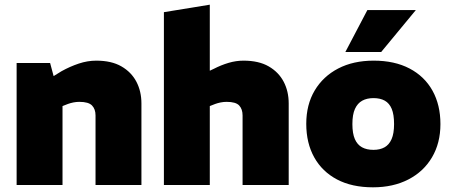

<svg xmlns="http://www.w3.org/2000/svg" viewBox="-20 -790 1931 820"><path d="M51 0V-521H194L209 -465L243 -486Q279 -506 316.5 -518.5Q354 -531 391 -531Q456 -531 498.5 -506.5Q541 -482 562.5 -441Q584 -400 584 -348V0H388V-297Q388 -324 373 -339.5Q358 -355 319 -355Q306 -355 293.5 -352.5Q281 -350 270 -346L247 -337V0Z M680 0V-738L876 -770V-488L893 -496Q924 -512 956 -521.5Q988 -531 1020 -531Q1085 -531 1127.5 -506.5Q1170 -482 1191.5 -441Q1213 -400 1213 -348V0H1016V-297Q1016 -324 1001.5 -339.5Q987 -355 948 -355Q935 -355 922.5 -352.5Q910 -350 899 -346L876 -337V0Z M1573 10Q1483 10 1419.5 -23.5Q1356 -57 1322 -118Q1288 -179 1288 -261Q1288 -343 1324 -403.5Q1360 -464 1424.5 -497.5Q1489 -531 1576 -531Q1665 -531 1729 -497.5Q1793 -464 1827 -403Q1861 -342 1861 -260Q1861 -179 1825 -118Q1789 -57 1724 -23.5Q1659 10 1573 10ZM1575 -150Q1603 -150 1622.5 -161Q1642 -172 1652.5 -196Q1663 -220 1663 -260Q1663 -301 1653 -325Q1643 -349 1623.5 -360Q1604 -371 1575 -371Q1547 -371 1527 -360Q1507 -349 1496 -325Q1485 -301 1485 -260Q1485 -220 1495.5 -196Q1506 -172 1526 -161Q1546 -150 1575 -150ZM1455 -568 1549 -747H1756L1608 -568Z"/></svg>

Font: REM ExtraBold
Style: Regular
Weight: 800
Designer: Octavio Pardo
Foundry: Ashler Design
Version: Version 1.005;gftools[0.9.28]